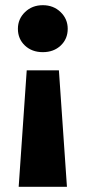

<svg xmlns="http://www.w3.org/2000/svg" viewBox="-20 -566 329 740"><path d="M238 154H52L83 -295H207ZM241 -455Q241 -416 214 -390.5Q187 -365 145 -365Q103 -365 76 -390.5Q49 -416 49 -455Q49 -493 76.5 -519.5Q104 -546 145 -546Q186 -546 213.5 -519.5Q241 -493 241 -455Z"/></svg>

Font: Chess Sans
Style: Bold
Weight: 700
Designer: Wolf Bōese
Foundry: Wolf Bōese
Version: Version 7.223